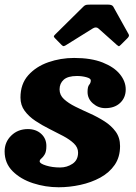

<svg xmlns="http://www.w3.org/2000/svg" viewBox="-59 -790 588 830"><path d="M278.5 -130.5Q278.5 -152.5 260.5 -169.8Q242.5 -187 214.2 -202Q186 -217 154.2 -232.8Q122.5 -248.5 94 -267.5Q65.5 -286.5 47.5 -311Q29.5 -335.5 29.5 -368.5Q29.5 -427 63.2 -464.8Q97 -502.5 150 -521Q203 -539.5 261.5 -539.5Q335 -539.5 384.8 -519.8Q434.5 -500 459.5 -469Q484.5 -438 484.5 -403.5Q484.5 -368 460.5 -345.2Q436.5 -322.5 396 -322.5Q366 -322.5 342.8 -342.8Q319.5 -363 319.5 -392.5Q319.5 -415.5 326.5 -423.5Q333.5 -431.5 333.5 -442.5Q333.5 -451 314.5 -456.2Q295.5 -461.5 274 -461.5Q234.5 -461.5 216.5 -445.5Q198.5 -429.5 198.5 -403.5Q198.5 -379 217.5 -361.5Q236.5 -344 266.2 -329.2Q296 -314.5 329.5 -299.5Q363 -284.5 392.8 -265.5Q422.5 -246.5 441.2 -220.8Q460 -195 460 -158.5Q460 -111 436.8 -77.2Q413.5 -43.5 374.5 -22.2Q335.5 -1 288.5 9.2Q241.5 19.5 194.5 19.5Q137.5 19.5 83.8 2Q30 -15.5 -4.5 -50Q-39 -84.5 -39 -135.5Q-39 -176 -10.2 -204Q18.5 -232 61.5 -232Q96.5 -232 119 -211.5Q141.5 -191 141.5 -159Q141.5 -134.5 134.2 -122.5Q127 -110.5 119.8 -104.8Q112.5 -99 112.5 -92.5Q112.5 -83 139.8 -74.5Q167 -66 201 -66Q230.5 -66 254.5 -82Q278.5 -98 278.5 -130.5ZM206.5 -596.5 178 -625.5Q173 -631 173.8 -633.5Q174.5 -636 180.5 -642L301.5 -761.5Q307.5 -767.5 313.2 -768.8Q319 -770 330 -770H409Q425.5 -770 430.5 -761.5L497 -642Q501.5 -635 493 -626L463 -596Q456.5 -589.5 454.2 -590.2Q452 -591 446.5 -595.5L367 -666.5Q356.5 -676 342 -667L224 -593.5Q217 -589.5 213.8 -591Q210.5 -592.5 206.5 -596.5Z"/></svg>

Font: Besley* Heavy
Style: Italic
Weight: 800
Italic angle: -13°
Designer: Owen Earl
Foundry: indestructible type*
Version: Version 3.000; ttfautohint (v1.8.3)